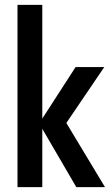

<svg xmlns="http://www.w3.org/2000/svg" viewBox="-20 -770 460 790"><path d="M52 -750H154V-282L291 -494H409L253 -264L412 0H294L154 -240V0H52Z"/></svg>

Font: Cabin Condensed Medium
Style: Regular
Weight: 500
Width: 3
Version: Version 2.001